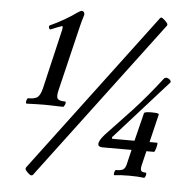

<svg xmlns="http://www.w3.org/2000/svg" viewBox="-51 -707 756 800"><g transform="rotate(5 327.0 -307.0)"><path d="M107.9 43.9Q103.5 43.9 93.3 33.9Q83 23.9 83 19Q83 16.1 85 12.2L586.9 -655.8Q589.4 -658.2 591.8 -658.2Q596.2 -658.2 607.7 -647.5Q619.1 -636.7 619.1 -631.8Q619.1 -627.9 618.2 -627L115.2 42Q113.3 43.9 107.9 43.9ZM63 -252Q60.5 -252.9 60.5 -258.1Q60.5 -263.2 63 -269Q65.4 -274.9 67.9 -274.9Q96.2 -274.9 107.4 -283.9Q118.7 -293 126 -321.8L184.1 -569.8Q187.5 -586.9 183.1 -586.9Q181.6 -586.9 180.2 -585.9Q167.5 -582 136.2 -568.8Q133.3 -567.4 130.9 -571.3Q128.4 -575.2 128.4 -579.3Q128.4 -583.5 130.9 -585Q190.4 -611.8 242.2 -648.9Q255.4 -657.2 257.8 -657.2Q271 -657.2 271 -642.1Q260.3 -608.4 256.8 -591.8L191.9 -321.8Q184.6 -293 190.9 -283.9Q197.3 -274.9 222.2 -274.9Q228.5 -274.9 223.6 -261.7Q219.7 -252 215.8 -252Q164.1 -253.9 139.2 -253.9Q112.8 -253.9 63 -252ZM395 -98.1Q376 -98.1 376 -110.8Q376 -125 398.9 -150.9L504.9 -263.2Q564.5 -327.6 623 -403.8Q627 -410.2 634.8 -410.2Q640.6 -410.2 647.2 -405.3Q653.8 -400.4 653.8 -393.1L435.1 -148.9Q430.2 -145.5 430.2 -141.1Q430.2 -137.2 434.1 -137.2H524.9L554.2 -254.9Q555.7 -261.2 586.9 -261.2Q596.7 -261.2 603.5 -260.5Q610.4 -259.8 613.5 -258.3Q616.7 -256.8 616.2 -254.9L587.9 -137.2H620.1Q622.1 -135.7 620.6 -127Q619.1 -118.2 615.7 -108.2Q612.3 -98.1 609.9 -98.1H578.1L563 -35.2Q560.1 -20 564.2 -14.4Q568.4 -8.8 584 -8.8Q585.9 -7.8 585.7 -2.9Q585.4 2 583 7.6Q580.6 13.2 578.1 13.2Q551.8 9.8 515.1 9.8Q478 9.8 453.1 13.2Q451.2 12.2 451.4 7.3Q451.7 2.4 453.9 -3.2Q456.1 -8.8 458 -8.8Q480 -8.8 488.5 -14.4Q497.1 -20 501 -35.2L516.1 -98.1Z"/></g></svg>

Font: Junicode SmCond Medium
Style: Italic
Weight: 500
Width: 4
Italic angle: -11°
Designer: Peter S. Baker
Version: Version 2.206